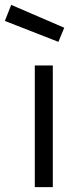

<svg xmlns="http://www.w3.org/2000/svg" viewBox="-48 -769 332 789"><path d="M95 0V-500H169V0ZM-2 -749 216 -655 192 -597 -28 -683Z"/></svg>

Font: TypoPRO Titillium Maps
Style: 400 wt
Weight: 400
Designer: Campivisivi
Foundry: Accademia di Belle Arti di Urbino and students of MA course of Visual design
Version: Version 001.001